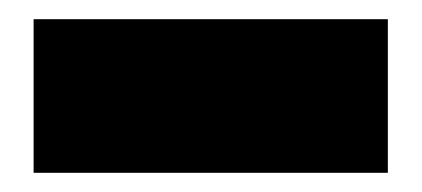

<svg xmlns="http://www.w3.org/2000/svg" viewBox="-20 -450 440 200"><path d="M384 -270V-430H15V-270Z"/></svg>

Font: Yard Headline
Style: Regular
Weight: 400
Monospace: yes
Designer: Roman Shamin
Foundry: Evil Martians
Version: Version 1.000